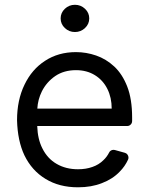

<svg xmlns="http://www.w3.org/2000/svg" viewBox="-20 -770 622 801"><path d="M169.7 -23.8Q112.9 -58.2 82 -121.8Q53.3 -182.2 51.1 -268.5Q51.1 -352.3 82 -416.2Q112.9 -480.8 168 -516.3Q223.4 -552.6 296.9 -552.6Q339.8 -552.6 381 -538.4Q422.6 -524.1 456.7 -492.5Q490.8 -460.6 511 -408.4Q531.2 -356.2 531.2 -279.8V-265.3Q531.2 -256.4 525.2 -250.4Q519.2 -244.3 510.7 -244.3H135.3Q137.1 -189.6 156.6 -151.3Q177.9 -108.3 216.3 -86.3Q254.6 -63.9 305.4 -63.9Q338.8 -63.9 365.4 -73.5Q392.4 -82.7 411.6 -101.9Q425.8 -115.1 435.4 -133.9Q437.9 -139.2 442.8 -142Q447.8 -144.9 453.5 -144.9Q457.4 -144.9 459.2 -144.2L501.1 -132.5Q507.8 -130.7 511.9 -125Q516 -119.3 516 -112.6Q516 -107.6 514.2 -104Q501.1 -75.6 479.8 -54.3Q450.3 -23.1 405.2 -6Q361.5 11.4 305.4 11.4Q226.9 11.4 169.7 -23.8ZM446 -316.8Q446 -362.9 427.9 -399.1Q409.8 -435.4 376.1 -456.3Q342.3 -477.3 296.9 -477.3Q246.8 -477.3 210.6 -452.8Q174 -427.6 154.5 -388.5Q137.8 -354.4 135.7 -316.8ZM233 -693.2Q233 -716.6 250.5 -733.3Q268.1 -750 292.6 -750Q317.1 -750 334.7 -733.3Q352.3 -716.6 352.3 -693.2Q352.3 -669.7 334.7 -653.1Q317.1 -636.4 292.6 -636.4Q268.1 -636.4 250.5 -653.1Q233 -669.7 233 -693.2Z"/></svg>

Font: DeltaSans
Style: Regular
Weight: 400
Designer: Rasmus Andersson
Foundry: rsms
Version: Version 3.012